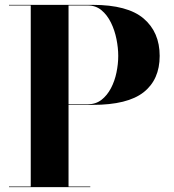

<svg xmlns="http://www.w3.org/2000/svg" viewBox="-20 -770 715 790"><path d="M17 -2.5H106.5V-747.5H17V-750H361.5Q505 -750 571 -693.8Q637 -637.5 637 -540Q637 -442.5 571 -390.5Q505 -338.5 361.5 -338.5H262V-2.5H351.5V0H17ZM341.5 -747.5H262V-341H341.5Q374 -341 397.5 -359.2Q421 -377.5 436.5 -407Q452 -436.5 459.2 -471.5Q466.5 -506.5 466.5 -540Q466.5 -573 459.2 -609.2Q452 -645.5 436.5 -677Q421 -708.5 397.5 -728Q374 -747.5 341.5 -747.5Z"/></svg>

Font: Bodoni* 72pt
Style: Bold
Weight: 700
Version: Version 2.3